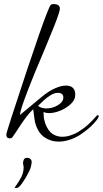

<svg xmlns="http://www.w3.org/2000/svg" viewBox="-20 -680 508 949"><path d="M269 20Q231 20 199 -2Q167 -24 153 -76Q152 -83 149.5 -98.5Q147 -114 144 -140Q114 -113 71 -46Q66 -38 58.5 -26.5Q51 -15 40 0Q36 4 29 4Q11 4 11 -16Q11 -20 37 -101Q211 -636 231 -656Q235 -660 244 -660Q276 -660 276 -637Q276 -623 249 -554Q226 -496 202 -439Q178 -382 154 -325Q78 -139 79 -112L186 -201Q221 -230 252 -243.5Q283 -257 306 -257Q352 -257 352 -211Q352 -187 330.5 -166.5Q309 -146 279 -133.5Q249 -121 222 -121Q208 -121 195 -126Q195 -76 218 -41Q231 -21 249.5 -12.5Q268 -4 288 -4Q308 -4 329 -11Q350 -18 367 -28Q397 -47 416.5 -65Q436 -83 456 -106Q461 -111 464 -111Q468 -111 468 -106Q468 -103 465 -97.5Q462 -92 460 -89Q446 -71 428 -54Q410 -37 385 -20Q359 -1 328.5 9.5Q298 20 269 20ZM210 -144Q239 -144 266 -160Q293 -176 293 -198Q293 -221 266 -221Q249 -221 231 -210Q213 -199 197 -184.5Q181 -170 168 -157Q184 -144 210 -144ZM115 100Q125 100 131.5 107Q138 114 136 126Q134 146 125 165Q109 198 91 223.5Q73 249 63 249H52Q53 246 62.5 232.5Q72 219 83 199.5Q94 180 96 159Q98 144 96 139Q94 134 94 124Q94 117 98 108.5Q102 100 115 100Z"/></svg>

Font: Lavishly Yours
Style: Regular
Weight: 400
Designer: Robert E. Leuschke
Foundry: Robert E. Leuschke
Version: Version 1.010; ttfautohint (v1.8.3)